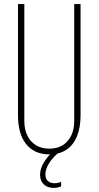

<svg xmlns="http://www.w3.org/2000/svg" viewBox="-20 -749 482 939"><path d="M221 6Q183 6 154.5 -7.5Q126 -21 106.5 -46Q87 -71 77.5 -106Q68 -141 68 -185V-729H99V-157Q99 -117 113.5 -86.5Q128 -56 155.5 -39Q183 -22 221 -22Q260 -22 287 -39Q314 -56 328.5 -86.5Q343 -117 343 -157V-729H374V-185Q374 -127 357 -84Q340 -41 306 -17.5Q272 6 221 6ZM243 170Q212 170 194 152.5Q176 135 176 106Q176 74 197 41.5Q218 9 249 -19L260 -8L263 0Q232 28 217 54.5Q202 81 202 104Q202 126 214.5 136.5Q227 147 246 147Q256 147 263.5 145.5Q271 144 279 140V162Q275 165 264.5 167.5Q254 170 243 170Z"/></svg>

Font: Hubot Sans Condensed ExtraLight
Style: Regular
Weight: 200
Width: 3
Designer: Deni Anggara
Foundry: GitHub, Inc., Subsidiary of Microsoft Corporation
Version: Version 2.000